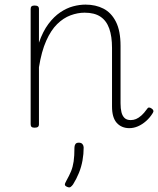

<svg xmlns="http://www.w3.org/2000/svg" viewBox="-20 -539 686 833"><path d="M541 17Q524 17 510 11Q496 5 486 -6.5Q476 -18 471 -35.5Q466 -53 466 -77V-331Q466 -381 454 -415Q442 -449 416 -466.5Q390 -484 347 -484Q317 -484 286 -472.5Q255 -461 228 -434.5Q201 -408 180.5 -362Q160 -316 149 -247V0Q149 8 144.5 11.5Q140 15 130 15Q121 15 117 11.5Q113 8 113 0V-500Q113 -508 117 -511.5Q121 -515 130 -515Q140 -515 144.5 -511.5Q149 -508 149 -500V-354Q166 -403 190 -435Q214 -467 241.5 -485.5Q269 -504 297 -511.5Q325 -519 351 -519Q395 -519 429 -501.5Q463 -484 483 -444.5Q503 -405 503 -340V-91Q503 -68 507 -52Q511 -36 520.5 -27Q530 -18 547 -18Q559 -18 570 -22.5Q581 -27 593 -37.5Q605 -48 617 -65Q621 -72 626 -72.5Q631 -73 638 -68Q643 -65 645 -60Q647 -55 643 -49Q631 -29 614 -14Q597 1 578.5 9Q560 17 541 17ZM272 272Q262 268 261.5 262.5Q261 257 268 245Q281 222 288.5 203.5Q296 185 299.5 161.5Q303 138 303 101Q303 93 307 86.5Q311 80 322 80Q333 80 338 86.5Q343 93 343 101Q343 129 338 157Q333 185 322.5 211Q312 237 297 261Q292 268 286.5 272Q281 276 272 272Z"/></svg>

Font: Playwrite HR Lijeva Thin
Style: Regular
Weight: 250
Designer: Veronika Burian, José Scaglione
Foundry: TypeTogether
Version: Version 1.002